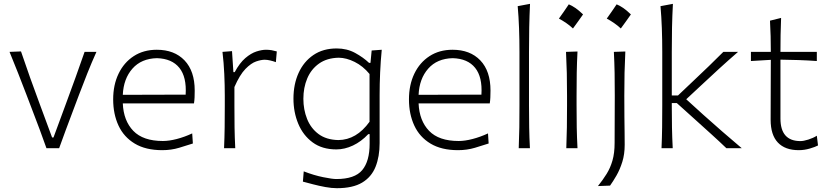

<svg xmlns="http://www.w3.org/2000/svg" viewBox="-20 -782 4368 1013"><path d="M225.1 0Q208.5 -47.9 189.9 -97.2Q171.4 -146.5 153.8 -192.4L119.6 -282.2Q98.1 -338.4 75.7 -395.5Q53.2 -452.6 30.3 -508.3L90.8 -510.7Q114.3 -440.9 138.9 -372.1Q163.6 -303.2 189.5 -233.4L254.9 -56.6H262.2L327.6 -233.9Q353.5 -304.2 378.2 -372.3Q402.8 -440.4 426.3 -508.3H488.8Q463.4 -452.1 440.7 -394.8Q418 -337.4 396.5 -280.8L362.3 -189.9Q344.2 -141.6 326.7 -95Q309.1 -48.3 292 0Z M835.9 10.3Q748.5 10.3 690.9 -24.4Q633.3 -59.1 605.2 -119.6Q577.1 -180.2 577.1 -257.8Q577.1 -334 605.5 -393.1Q633.8 -452.1 685.5 -485.8Q737.3 -519.5 807.1 -519.5Q899.9 -519.5 953.6 -463.4Q1007.3 -407.2 1007.3 -304.2Q1007.3 -284.7 1006.6 -268.3Q1005.9 -252 1003.4 -236.3H627.9Q631.8 -145 683.3 -91.6Q734.9 -38.1 839.4 -38.1Q872.1 -38.1 912.6 -48.6Q953.1 -59.1 994.1 -78.1L997.6 -24.9Q967.8 -15.1 925.5 -2.4Q883.3 10.3 835.9 10.3ZM959.5 -282.7Q965.3 -375.5 926.3 -424.1Q887.2 -472.7 808.1 -475.1Q725.6 -473.1 678.7 -419.9Q631.8 -366.7 627.9 -281.7Z M1162.1 0Q1164.6 -57.1 1165.3 -110.1Q1166 -163.1 1166 -226.1V-277.3Q1166 -332.5 1163.3 -391.6Q1160.6 -450.7 1153.8 -508.3L1204.1 -512.2L1211.4 -401.4H1218.3Q1244.6 -450.2 1274.4 -475.6Q1304.2 -501 1332.8 -510.3Q1361.3 -519.5 1383.3 -519.5Q1398.9 -519.5 1413.1 -517.1Q1427.2 -514.6 1440.4 -510.7L1435.5 -454.1Q1420.9 -459.5 1405.3 -463.1Q1389.6 -466.8 1376.5 -466.8Q1357.9 -466.8 1331.3 -457.8Q1304.7 -448.7 1274.9 -418.2Q1245.1 -387.7 1216.8 -322.8V-224.6Q1216.8 -162.6 1217.5 -109.9Q1218.3 -57.1 1221.2 0Z M1757.3 210.9Q1730 210.9 1696.5 204.8Q1663.1 198.7 1631.6 190.4Q1600.1 182.1 1578.1 176.3L1582.5 122.1Q1636.7 143.1 1685.1 152.8Q1733.4 162.6 1754.4 162.6Q1851.6 162.6 1890.9 115.7Q1930.2 68.8 1930.2 -23.9V-74.2H1922.9Q1885.7 -34.7 1842 -14.2Q1798.3 6.3 1754.9 6.3Q1679.7 6.3 1629.4 -30.8Q1579.1 -67.9 1553.7 -128.9Q1528.3 -189.9 1528.3 -261.7Q1528.3 -337.4 1555.4 -397.2Q1582.5 -457 1633.5 -491.7Q1684.6 -526.4 1756.3 -526.4Q1810.5 -526.4 1853.8 -502.7Q1897 -479 1927.2 -450.2H1934.6L1940.9 -515.6L1994.1 -519.5Q1988.3 -460 1985.6 -399.2Q1982.9 -338.4 1982.9 -281.2V-27.3Q1982.9 44.4 1961.4 98.1Q1939.9 151.9 1890.6 181.4Q1841.3 210.9 1757.3 210.9ZM1765.1 -43Q1860.8 -43.9 1929.7 -139.6V-391.6Q1895 -433.6 1851.3 -455.3Q1807.6 -477.1 1767.1 -477.5Q1704.6 -476.1 1663.1 -446.5Q1621.6 -417 1601.1 -368.4Q1580.6 -319.8 1580.6 -260.7Q1580.6 -204.1 1600.1 -154.8Q1619.6 -105.5 1660.4 -75Q1701.2 -44.4 1765.1 -43Z M2396.5 10.3Q2309.1 10.3 2251.5 -24.4Q2193.8 -59.1 2165.8 -119.6Q2137.7 -180.2 2137.7 -257.8Q2137.7 -334 2166 -393.1Q2194.3 -452.1 2246.1 -485.8Q2297.9 -519.5 2367.7 -519.5Q2460.4 -519.5 2514.2 -463.4Q2567.9 -407.2 2567.9 -304.2Q2567.9 -284.7 2567.1 -268.3Q2566.4 -252 2564 -236.3H2188.5Q2192.4 -145 2243.9 -91.6Q2295.4 -38.1 2399.9 -38.1Q2432.6 -38.1 2473.1 -48.6Q2513.7 -59.1 2554.7 -78.1L2558.1 -24.9Q2528.3 -15.1 2486.1 -2.4Q2443.8 10.3 2396.5 10.3ZM2520 -282.7Q2525.9 -375.5 2486.8 -424.1Q2447.8 -472.7 2368.7 -475.1Q2286.1 -473.1 2239.3 -419.9Q2192.4 -366.7 2188.5 -281.7Z M2716.8 0Q2719.2 -57.1 2720 -110.1Q2720.7 -163.1 2720.7 -226.1V-507.8Q2720.7 -573.2 2718.5 -633.3Q2716.3 -693.4 2711.4 -749.5L2776.4 -761.7Q2773.4 -698.7 2772.2 -636.5Q2771 -574.2 2771 -507.8V-226.1Q2771 -163.1 2772 -110.1Q2772.9 -57.1 2775.9 0Z M2981 -759.1Q2997.1 -752.6 3015.6 -740Q3034.2 -727.4 3056.2 -705.9Q3043.3 -687.6 3030.1 -669.1Q3017 -650.6 3003 -631.8Q2986.4 -647.4 2967.3 -660.5Q2948.2 -673.7 2928.9 -683.9Q2942.3 -702.7 2955 -720.9Q2967.6 -739.2 2981 -759.1ZM2967.8 0Q2970.2 -57.1 2970.9 -110.1Q2971.7 -163.1 2971.7 -226.1V-277.3Q2971.7 -342.3 2970.5 -396.7Q2969.2 -451.2 2966.3 -508.3L3026.9 -510.3Q3023.9 -452.6 3022.9 -397.7Q3022 -342.8 3022 -277.3V-226.1Q3022 -163.1 3022.9 -110.1Q3023.9 -57.1 3026.9 0Z M3233.4 -759.1Q3249.6 -752.6 3268.1 -740Q3286.6 -727.4 3308.6 -705.9Q3295.7 -687.6 3282.6 -669.1Q3269.4 -650.6 3255.5 -631.8Q3238.8 -647.4 3219.7 -660.5Q3200.7 -673.7 3181.3 -683.9Q3194.8 -702.7 3207.4 -720.9Q3220 -739.2 3233.4 -759.1ZM3134.8 199.7Q3160.6 167.5 3180.4 135.7Q3200.2 104 3211.4 64.9Q3222.7 25.9 3222.7 -27.8L3223.6 -277.3Q3223.6 -342.3 3222.7 -396.7Q3221.7 -451.2 3218.8 -508.3L3279.3 -510.3Q3276.4 -452.6 3275.1 -397.7Q3273.9 -342.8 3273.9 -277.3Q3273.9 -211.4 3274.4 -165Q3274.9 -118.7 3275.4 -84.2Q3275.9 -49.8 3275.9 -18.1Q3275.9 32.2 3263.2 72.5Q3250.5 112.8 3232.7 143.8Q3214.8 174.8 3198.7 197.3Z M3470.2 0Q3472.7 -57.1 3473.4 -110.1Q3474.1 -163.1 3474.1 -226.1V-507.8Q3474.1 -573.2 3471.9 -633.3Q3469.7 -693.4 3464.8 -749.5L3530.3 -761.7Q3526.9 -698.7 3525.6 -636.5Q3524.4 -574.2 3524.4 -507.8V-278.3H3557.1L3642.6 -359.4Q3681.6 -396.5 3720.7 -433.8Q3759.8 -471.2 3796.4 -508.3H3874Q3822.8 -463.9 3774.4 -419.7Q3726.1 -375.5 3679.7 -332L3600.6 -258.3L3690.9 -176.3Q3740.2 -132.3 3791 -87.9Q3841.8 -43.5 3893.6 0H3812.5Q3774.4 -36.6 3734.1 -73Q3693.8 -109.4 3653.3 -146L3550.8 -238.3H3524.4V-221.2Q3524.4 -160.6 3525.4 -108.6Q3526.4 -56.6 3529.3 0Z M4194.3 10.3Q4122.1 10.3 4084 -30Q4045.9 -70.3 4045.9 -150.4Q4045.9 -241.7 4046.4 -324.5Q4046.9 -407.2 4046.9 -466.3L3941.9 -460V-508.3H4046.9Q4046.9 -551.8 4045.9 -591.1Q4044.9 -630.4 4042.5 -672.9L4101.1 -687.5Q4099.1 -636.7 4098.4 -597.2Q4097.7 -557.6 4097.7 -508.3H4289.6V-460Q4242.2 -463.4 4193.4 -465.1Q4144.5 -466.8 4097.7 -467.3V-156.7Q4097.7 -37.6 4203.1 -37.6Q4219.7 -37.6 4245.1 -45.7Q4270.5 -53.7 4289.6 -65.9L4295.9 -14.6Q4281.7 -6.8 4252.7 1.7Q4223.6 10.3 4194.3 10.3Z"/></svg>

Font: Pinar DS1 Light
Style: Regular
Weight: 300
Designer: Amin Abedi
Version: Version 3.000